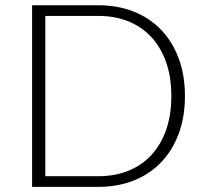

<svg xmlns="http://www.w3.org/2000/svg" viewBox="-20 -728 800 748"><path d="M700.5 -354Q700.5 -272 676 -206.5Q651.5 -141 607 -95Q562.5 -49 500.5 -24.5Q438.5 0 363 0H105V-707.5H363Q438.5 -707.5 500.5 -683Q562.5 -658.5 607 -612.5Q651.5 -566.5 676 -501Q700.5 -435.5 700.5 -354ZM647.5 -354Q647.5 -428 627 -486Q606.5 -544 569.2 -584Q532 -624 479.5 -645Q427 -666 363 -666H156.5V-41.5H363Q427 -41.5 479.5 -62.5Q532 -83.5 569.2 -123.5Q606.5 -163.5 627 -221.5Q647.5 -279.5 647.5 -354Z"/></svg>

Font: o
Style: Regular
Weight: 300
Designer: Lukasz Dziedzic
Foundry: Lukasz Dziedzic
Version: Version 1.104; Western+Polish opensource; ttfautohint (v1.8.